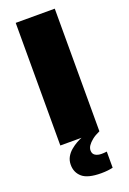

<svg xmlns="http://www.w3.org/2000/svg" viewBox="-172 -757 690 1030"><g transform="rotate(-20 173.5 -242.5)"><path d="M62 0V-700H285V0ZM218 215Q142 215 110.5 188Q79 161 79 117Q79 92 90 72.5Q101 53 118.5 38.5Q136 24 153 14.5Q170 5 183 0H285Q258 12 240.5 26Q223 40 214 53.5Q205 67 205 81Q205 100 219 109Q233 118 255 118Q263 118 269 117.5Q275 117 285 116V208Q273 211 255.5 213Q238 215 218 215Z"/></g></svg>

Font: Golos Text ExtraBold
Style: Regular
Weight: 800
Designer: A.Korolkova, Vitaly Kuzmin
Foundry: ParaType Ltd
Version: Version 2.004